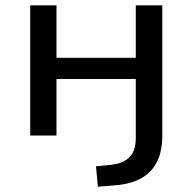

<svg xmlns="http://www.w3.org/2000/svg" viewBox="-20 -511 726 724"><path d="M349 193 342 116 393 111Q442 107 467 83Q492 59 492 10V-213H193V0H94V-491H193V-293H492V-491H592V0Q592 44 581 77.5Q570 111 547 135Q524 159 488 172.5Q452 186 401 189Z"/></svg>

Font: Nunito Sans 10pt SemiExpanded Medium
Style: Regular
Weight: 500
Width: 6
Designer: Vernon Adams
Foundry: Vernon Adams
Version: Version 3.101;gftools[0.9.27]